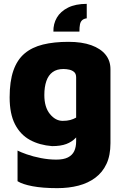

<svg xmlns="http://www.w3.org/2000/svg" viewBox="-20 -743 643 996"><path d="M250 15Q185 10 135.5 -17Q86 -44 58 -98Q30 -152 30 -238Q30 -321 49.5 -377Q69 -433 107.5 -465.5Q146 -498 203 -512Q260 -526 335 -526Q405 -526 453.5 -508.5Q502 -491 527.5 -459.5Q553 -428 553 -384V0Q553 63 532.5 107Q512 151 474.5 179Q437 207 387 220Q337 233 277 233Q201 233 148.5 223Q96 213 71 197V38Q86 46 118.5 57.5Q151 69 192 77Q233 85 272 85Q310 85 332.5 73.5Q355 62 365 41Q375 20 375 -10V-95L407 -76Q392 -48 372.5 -27.5Q353 -7 324 4Q295 15 250 15ZM305 -116Q328 -116 344.5 -120.5Q361 -125 375 -133V-341Q375 -360 365 -369Q355 -378 340 -381.5Q325 -385 309 -385Q275 -385 253 -369Q231 -353 220.5 -322.5Q210 -292 210 -250Q210 -187 239 -151.5Q268 -116 305 -116ZM430 -723V-648Q415 -646 406.5 -638.5Q398 -631 395 -617Q392 -603 392 -579H257Q256 -619 275 -651.5Q294 -684 333 -703.5Q372 -723 430 -723Z"/></svg>

Font: Maven Pro Black
Style: Regular
Weight: 900
Designer: Joe Prince
Foundry: Joe Prince
Version: Version 2.103